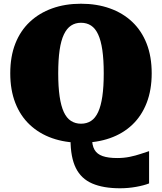

<svg xmlns="http://www.w3.org/2000/svg" viewBox="-20 -748 868 1029"><path d="M358 0 473 -10Q473 31 486.5 54.5Q500 78 530 88.5Q560 99 608 99Q644 99 675.5 92.5Q707 86 733.5 77Q760 68 779 62V235Q751 246 709 253.5Q667 261 623 261Q534 261 474.5 235.5Q415 210 386.5 152.5Q358 95 358 0ZM414 17Q329 17 259.5 -7.5Q190 -32 139.5 -79.5Q89 -127 62 -196.5Q35 -266 35 -355Q35 -445 62 -514Q89 -583 139.5 -630.5Q190 -678 259.5 -703Q329 -728 414 -728Q499 -728 569 -703Q639 -678 689 -630.5Q739 -583 766 -514Q793 -445 793 -355Q793 -266 766 -196.5Q739 -127 689 -79.5Q639 -32 569 -7.5Q499 17 414 17ZM414 -85Q445 -85 468 -100Q491 -115 506 -147.5Q521 -180 528.5 -231.5Q536 -283 536 -355Q536 -428 528.5 -479.5Q521 -531 506 -563.5Q491 -596 468 -611Q445 -626 414 -626Q384 -626 361 -611Q338 -596 322.5 -563.5Q307 -531 299.5 -479.5Q292 -428 292 -355Q292 -283 299.5 -231.5Q307 -180 322 -147.5Q337 -115 360.5 -100Q384 -85 414 -85Z"/></svg>

Font: Roboto Serif Black
Style: Regular
Weight: 900
Designer: Greg Gazdowicz
Foundry: Commercial Type
Version: Version 1.008